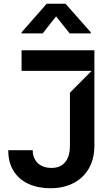

<svg xmlns="http://www.w3.org/2000/svg" viewBox="-20 -996 590 1026"><path d="M249.3 9.9Q183.9 9.9 132.8 -13.1Q81.7 -36.2 52.7 -82.2Q23.8 -128.2 24.1 -193.2H154.8Q154.8 -164.1 167.3 -142.8Q179.7 -121.4 202.2 -110.1Q224.8 -98.7 254.3 -98.7Q301.5 -98.4 327.4 -128.6Q353.3 -158.7 353.7 -215.9V-500.7L469.5 -617.2H95.2V-727.3H484.4V-215.9Q484 -146.7 454.7 -95.7Q425.4 -44.7 372.2 -17.4Q318.9 9.9 249.3 9.9ZM352.3 -817.5 279.8 -908.4 208.1 -817.5H95.2V-823.2L229.4 -975.9H330.3L465.2 -823.2V-817.5Z"/></svg>

Font: Riot Sans
Style: Regular
Weight: 400
Designer: Rasmus Andersson
Foundry: rsms
Version: Version 3.005